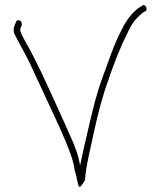

<svg xmlns="http://www.w3.org/2000/svg" viewBox="-20 -737 638 762"><path d="M37 -601H38ZM37 -634C33 -622 33 -612 38 -601C55 -567 77 -529 95 -493C123 -432 195 -280 225 -212C236 -187 245 -166 252 -147C262 -121 273 -91 276 -63L282 -41C284 -31 288 -16 290 -5C294 7 296 5 298 4C304 1 312 -14 318 -23C318 -36 320 -53 323 -70C331 -118 343 -166 354 -218C369 -287 387 -357 411 -422C432 -485 458 -551 485 -604C501 -640 519 -665 544 -684V-685C548 -688 553 -690 557 -692C569 -701 555 -725 544 -714L531 -706C503 -686 480 -655 461 -615C432 -561 411 -494 387 -430C363 -366 346 -293 330 -224C320 -180 311 -145 303 -104L298 -81L293 -104C283 -147 267 -179 248 -222C232 -259 160 -417 143 -452L117 -504C100 -541 76 -575 61 -612C60 -616 60 -620 61 -624V-625L66 -636C67 -640 67 -643 66 -646C62 -660 45 -661 42 -646ZM518 -657V-658ZM531 -706Z"/></svg>

Font: Stray Cat
Style: Lt
Weight: 300
Version: Version 1.0